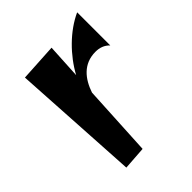

<svg xmlns="http://www.w3.org/2000/svg" viewBox="-153 -582 668 668"><g transform="rotate(-45 180.5 -248.5)"><path d="M51 -468 79 3 165 -3 179 -266C196 -316 228 -358 288 -358C308 -358 326 -352 340 -337V-500C276 -471 217 -411 183 -348L190 -476Z"/></g></svg>

Font: Original Surfer
Style: Regular
Weight: 400
Designer: Astigmatic (AOETI)
Foundry: Astigmatic (AOETI)
Version: Version 1.001